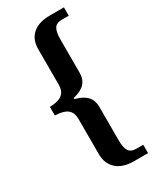

<svg xmlns="http://www.w3.org/2000/svg" viewBox="-257 -873 978 1191"><g transform="rotate(-30 232.0 -278.0)"><path d="M328.2 244Q245.1 244 202 204.1Q158.8 164.3 158.8 95.9V-153.5Q158.8 -191.6 143.3 -211.2Q127.8 -230.8 101.4 -238.5Q74.9 -246.3 42.5 -247.3V-308.4Q74.9 -309.4 101.4 -317.2Q127.8 -325 143.3 -344.6Q158.8 -364.2 158.8 -401.3V-654.1Q158.8 -723.8 202 -761.9Q245.1 -800 328.2 -800H426.6V-740.2H379.3Q337 -740.2 322.7 -715.4Q308.3 -690.7 308.3 -643.3V-399.3Q308.3 -354.3 282.3 -325.3Q256.2 -296.3 198.5 -282.6V-274.7Q255.5 -260 281.9 -230.9Q308.3 -201.8 308.3 -156.5V86.7Q308.3 133.7 322.7 158.9Q337 184.2 379.3 184.2H426.6V244Z"/></g></svg>

Font: Noto Serif Malayalam
Style: Regular
Weight: 400
Designer: Indian type Foundry, Jelle Bosma, Monotype Design Team
Foundry: Monotype Imaging Inc.
Version: Version 2.103